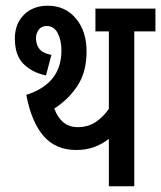

<svg xmlns="http://www.w3.org/2000/svg" viewBox="-20 -652 564 672"><path d="M450 -542V0H361V-166Q338 -148 310 -137.5Q282 -127 247 -127Q175 -127 132.5 -176Q90 -225 72 -320Q195 -359 195 -475Q195 -511 182 -536Q169 -561 144 -561Q125 -561 115.5 -548Q106 -535 106 -519Q106 -495 118.5 -480Q131 -465 160 -460L141 -388Q93 -398 62.5 -428Q32 -458 32 -517Q32 -569 64 -600.5Q96 -632 147 -632Q208 -632 245.5 -587.5Q283 -543 283 -472Q283 -401 252 -353Q221 -305 170 -272Q194 -207 252 -207Q287 -207 313.5 -224Q340 -241 361 -271V-542H314V-622H524V-542Z"/></svg>

Font: Noto Sans ExtraCondensed Medium
Style: Regular
Weight: 500
Width: 2
Designer: Monotype Design Team
Foundry: Monotype Imaging Inc.
Version: Version 2.013; ttfautohint (v1.8.4.7-5d5b)